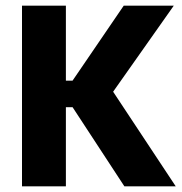

<svg xmlns="http://www.w3.org/2000/svg" viewBox="-20 -659 644 679"><path d="M419.9 0 236.6 -280H197.3V-373.8H236.6L417.6 -639H594.6L368.2 -317.8L368 -352.9L601.5 0ZM57.8 0V-639H213V0Z"/></svg>

Font: Anek Bangla Medium
Style: Regular
Weight: 500
Designer: Sulekha Rajkumar (Bangla), Yesha Goshar (Latin)
Foundry: Ek Type
Version: Version 1.003